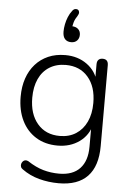

<svg xmlns="http://www.w3.org/2000/svg" viewBox="-61 -788 700 1021"><g transform="rotate(5 289.0 -277.5)"><path d="M291 188Q237 188 186.5 174.5Q136 161 95 131Q87 126 84.5 118Q82 110 84 102.5Q86 95 91.5 89Q97 83 104.5 82Q112 81 120 85Q164 114 204.5 125.5Q245 137 289 137Q362 137 400 96.5Q438 56 438 -19V-143H448Q433 -81 384 -46Q335 -11 268 -11Q201 -11 152 -41.5Q103 -72 76.5 -126.5Q50 -181 50 -253Q50 -307 65 -351Q80 -395 108.5 -427Q137 -459 177 -476.5Q217 -494 268 -494Q335 -494 384 -458.5Q433 -423 447 -363L437 -357V-460Q437 -476 445 -484Q453 -492 467 -492Q482 -492 489.5 -484Q497 -476 497 -460V-28Q497 79 445 133.5Q393 188 291 188ZM275 -63Q325 -63 361.5 -86.5Q398 -110 418 -152.5Q438 -195 438 -253Q438 -340 394 -391Q350 -442 275 -442Q225 -442 188 -419Q151 -396 131.5 -353.5Q112 -311 112 -253Q112 -166 156 -114.5Q200 -63 275 -63ZM292 -565Q271 -565 259 -578Q247 -591 247 -618Q247 -636 251 -656.5Q255 -677 263 -696.5Q271 -716 283 -731Q290 -741 299 -742.5Q308 -744 314 -739.5Q320 -735 320.5 -726.5Q321 -718 314 -707Q302 -690 296.5 -672Q291 -654 291 -639L288 -650Q310 -650 322.5 -638.5Q335 -627 335 -608Q335 -589 323.5 -577Q312 -565 292 -565Z"/></g></svg>

Font: Nunito ExtraLight Light
Style: Regular
Weight: 300
Version: Version 3.602